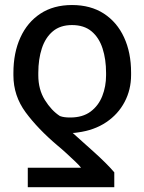

<svg xmlns="http://www.w3.org/2000/svg" viewBox="-20 -573 583 776"><path d="M441.9 183.6H92.3V105H307.6Q301.8 96.7 284.9 80.6Q268.1 64.5 248.3 46.4Q228.5 28.3 212.4 15.1Q133.3 -51.8 83.7 -118.9Q34.2 -186 34.2 -268.6V-278.3Q34.2 -359.4 62.3 -421.1Q90.3 -482.9 143.3 -517.8Q196.3 -552.7 271 -552.7Q346.2 -552.7 399.7 -518.1Q453.1 -483.4 481.4 -421.9Q509.8 -360.4 509.8 -279.8V-270Q509.8 -210.4 483.6 -160.9Q457.5 -111.3 409.2 -78.9Q360.8 -46.4 293.9 -37.6Q285.6 -36.6 282.7 -36.1Q279.8 -35.6 273.9 -35.6Q294.9 -16.6 317.4 3.4Q339.8 23.4 362.1 43.5Q384.3 63.5 404.5 83.5Q424.8 103.5 441.9 123.5ZM408.7 -268.6V-278.3Q408.7 -333.5 394.5 -377.2Q380.4 -420.9 350.1 -446.3Q319.8 -471.7 271 -471.7Q223.6 -471.7 193.6 -446.5Q163.6 -421.4 149.2 -377.7Q134.8 -334 134.8 -278.3V-268.6Q134.8 -211.4 161.4 -168.7Q188 -126 222.2 -104Q231.4 -100.6 241.2 -99.4Q251 -98.1 263.7 -98.1Q314 -98.1 345.9 -121.8Q377.9 -145.5 393.3 -184.6Q408.7 -223.6 408.7 -268.6Z"/></svg>

Font: Adwaita Sans
Style: Regular
Weight: 400
Designer: Rasmus Andersson
Foundry: rsms
Version: Version 4.001;git-9221beed3